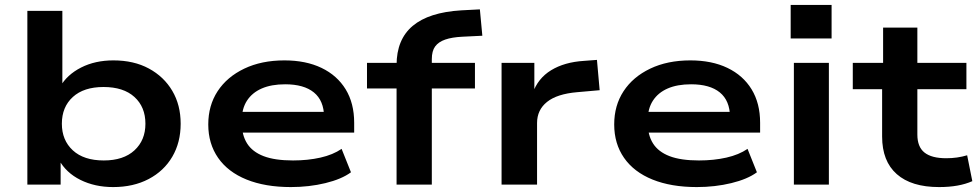

<svg xmlns="http://www.w3.org/2000/svg" viewBox="-20 -749 3966 779"><path d="M439 10Q365 10 306.5 -19Q248 -48 219 -101H226V0H91V-705H233V-397H224Q252 -446 309 -475Q366 -504 440 -504Q523 -504 584 -471Q645 -438 679 -380.5Q713 -323 713 -247Q713 -171 679 -113Q645 -55 583 -22.5Q521 10 439 10ZM401 -98Q481 -98 525.5 -139Q570 -180 570 -247Q570 -315 525.5 -355.5Q481 -396 400 -396Q320 -396 275.5 -355.5Q231 -315 231 -247Q231 -180 275.5 -139Q320 -98 401 -98Z M1160 10Q1056 10 980.5 -20.5Q905 -51 865 -108.5Q825 -166 825 -244Q825 -321 863 -379Q901 -437 971 -470.5Q1041 -504 1134 -504Q1221 -504 1284.5 -473.5Q1348 -443 1382.5 -386.5Q1417 -330 1417 -251V-211H937V-295H1317L1295 -275Q1294 -341 1253.5 -374Q1213 -407 1137 -407Q1081 -407 1042 -390Q1003 -373 982 -340.5Q961 -308 961 -261V-251Q961 -201 982.5 -167Q1004 -133 1049.5 -115.5Q1095 -98 1169 -98Q1229 -98 1280 -109.5Q1331 -121 1366 -145L1404 -50Q1366 -22 1300 -6Q1234 10 1160 10Z M1589 0V-390H1469V-494H1620L1589 -462V-485Q1589 -589 1654.5 -644Q1720 -699 1851 -707L1927 -711L1937 -604L1856 -600Q1814 -598 1786.5 -588.5Q1759 -579 1745.5 -560.5Q1732 -542 1732 -509V-468L1700 -494H1907V-390H1732V0Z M2015 0V-494H2148V-370H2141Q2162 -431 2216 -464Q2270 -497 2349 -502L2402 -506L2413 -383L2322 -375Q2240 -368 2199.5 -335.5Q2159 -303 2159 -250V0Z M2807 10Q2703 10 2627.5 -20.5Q2552 -51 2512 -108.5Q2472 -166 2472 -244Q2472 -321 2510 -379Q2548 -437 2618 -470.5Q2688 -504 2781 -504Q2868 -504 2931.5 -473.5Q2995 -443 3029.5 -386.5Q3064 -330 3064 -251V-211H2584V-295H2964L2942 -275Q2941 -341 2900.5 -374Q2860 -407 2784 -407Q2728 -407 2689 -390Q2650 -373 2629 -340.5Q2608 -308 2608 -261V-251Q2608 -201 2629.5 -167Q2651 -133 2696.5 -115.5Q2742 -98 2816 -98Q2876 -98 2927 -109.5Q2978 -121 3013 -145L3051 -50Q3013 -22 2947 -6Q2881 10 2807 10Z M3188 -593V-729H3354V-593ZM3201 0V-494H3343V0Z M3790 10Q3678 10 3618.5 -42.5Q3559 -95 3559 -195V-387H3440V-494H3563V-637H3702V-494H3901V-387H3702V-203Q3702 -153 3731 -130Q3760 -107 3819 -107Q3842 -107 3863 -110Q3884 -113 3904 -119L3925 -14Q3898 -2 3864.5 4Q3831 10 3790 10Z"/></svg>

Font: Nunito Sans 10pt Expanded
Style: Bold
Weight: 700
Width: 7
Designer: Vernon Adams
Foundry: Vernon Adams
Version: Version 3.101;gftools[0.9.27]